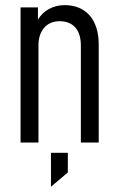

<svg xmlns="http://www.w3.org/2000/svg" viewBox="-20 -545 455 734"><path d="M58.6 -516.6H125V-469.7Q139.6 -495.1 167 -510.7Q195.3 -525.4 226.6 -525.4Q288.1 -525.4 323.2 -485.4Q357.4 -445.3 357.4 -374V0H289.1V-371.1Q289.1 -416 267.6 -440.4Q246.1 -463.9 208 -463.9Q170.9 -463.9 149.4 -439.5Q127 -414.1 127 -371.1V0H58.6ZM174.8 39.1H239.3V114.3L174.8 168.9Z"/></svg>

Font: Dinish Condensed
Style: Regular
Weight: 400
Width: 3
Designer: Bert Driehuis
Foundry: Playbeing
Version: Version 3.006; git-39231f3c-release